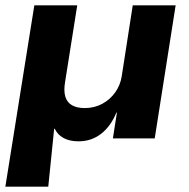

<svg xmlns="http://www.w3.org/2000/svg" viewBox="-22 -516 703 716"><path d="M-2 180 106 -496H266L221 -212Q215 -178 221.5 -156Q228 -134 246.5 -123.5Q265 -113 294 -113Q330 -113 359.5 -129Q389 -145 408 -172Q427 -199 432 -232L473 -496H633L555 0H399L414 -96H412Q391 -45 355 -17Q319 11 271 11Q238 11 215.5 -1Q193 -13 182 -36H180L158 180Z"/></svg>

Font: Nunito Sans 10pt SemiExpanded ExtraBold
Style: Italic
Weight: 800
Width: 6
Italic angle: -9°
Designer: Vernon Adams
Foundry: Vernon Adams
Version: Version 3.101;gftools[0.9.27]